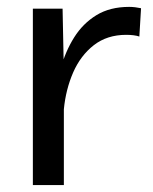

<svg xmlns="http://www.w3.org/2000/svg" viewBox="-20 -535 442 555"><path d="M75 -510V0H164.6V-326.9L160.9 -510ZM382.8 -429.4 387.7 -511.2Q379.9 -512.9 371.1 -514Q362.3 -515.1 353.3 -515.1Q297.9 -515.1 258.8 -491.2Q219.7 -467.3 194.3 -426.8Q168.9 -386.2 155.3 -336.3Q141.6 -286.4 137.2 -234.4L164.6 -219.2Q170.2 -276.6 191.5 -325.6Q212.9 -374.5 251.2 -404.4Q289.6 -434.3 344.7 -434.3Q368.2 -434.3 382.8 -429.4Z"/></svg>

Font: Estedad-FD-VF Thin
Style: Regular
Weight: 100
Designer: Amin Abedi
Version: Version 5.0